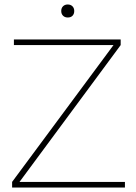

<svg xmlns="http://www.w3.org/2000/svg" viewBox="-20 -836 607 856"><path d="M537 -25V0H34V-25L486 -635H42V-660H518V-635L67 -25ZM311 -787Q311 -774 303.5 -766Q296 -758 282 -758Q269 -758 261 -766Q253 -774 253 -787Q253 -800 261 -808Q269 -816 282 -816Q295 -816 303 -808Q311 -800 311 -787Z"/></svg>

Font: Work Sans ExtraLight
Style: Regular
Weight: 280
Designer: Wei Huang
Foundry: Wei Huang
Version: Version 1.500